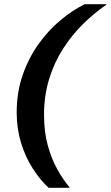

<svg xmlns="http://www.w3.org/2000/svg" viewBox="-20 -770 530 920"><path d="M191 -219Q191 -312 215.5 -391.5Q240 -471 282.5 -537Q325 -603 378.5 -655.5Q432 -708 489 -747L490 -750H386Q327 -721 269 -672.5Q211 -624 164 -558Q117 -492 88.5 -410Q60 -328 60 -231Q60 -153 81 -85Q102 -17 137 37.5Q172 92 213 130H312L313 127Q283 92 255 42Q227 -8 209 -73Q191 -138 191 -219Z"/></svg>

Font: Roboto Serif SemiBold
Style: Italic
Weight: 600
Italic angle: -10°
Version: Version 1.007